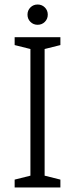

<svg xmlns="http://www.w3.org/2000/svg" viewBox="-20 -832 333 852"><path d="M115 0V-667H178V0ZM45 -667H125V-612L45 -632ZM45 0V-35L125 -55V0ZM168 0V-55L248 -35V0ZM168 -612V-667H248V-632ZM147 -722Q128 -722 115 -735Q102 -748 102 -767Q102 -786 115 -799Q128 -812 147 -812Q166 -812 179 -799Q192 -786 192 -767Q192 -748 179 -735Q166 -722 147 -722Z"/></svg>

Font: Epunda Slab Light
Style: Regular
Weight: 300
Designer: Simon Atzbach
Foundry: typofactur
Version: Version 1.102